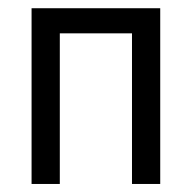

<svg xmlns="http://www.w3.org/2000/svg" viewBox="-20 -458 478 478"><path d="M308.6 0V-375H128.9V0H58.6V-437.5H378.9V0Z"/></svg>

Font: Sudo Var
Style: Regular
Weight: 400
Monospace: yes
Designer: Jens Kutilek
Foundry: Jens Kutilek
Version: Version 0.065;FEAKit 1.0